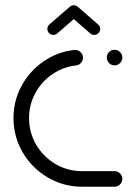

<svg xmlns="http://www.w3.org/2000/svg" viewBox="-20 -707 503 727"><path d="M31.1 -260Q31.1 -325.2 61.5 -381.5Q91.9 -437.8 144.3 -474.1Q196.7 -510.4 260.4 -517.8L264.1 -518.1Q276.3 -518.1 285.2 -509.4Q294.1 -500.7 294.1 -488.5Q294.1 -477.4 287 -469.3Q280 -461.1 268.9 -459.3Q219.3 -454.1 178.3 -426.1Q137.4 -398.1 113.7 -354.4Q90 -310.7 90 -260Q90 -205.2 117 -159.1Q144.1 -113 190.2 -85.9Q236.3 -58.9 291.1 -58.9H413.7Q425.9 -58.9 434.6 -50.2Q443.3 -41.5 443.3 -29.6Q443.3 -17.4 434.6 -8.7Q425.9 0 413.7 0H291.1Q220.7 0 160.9 -35Q101.1 -70 66.1 -129.8Q31.1 -189.6 31.1 -260ZM384.4 -489.3Q384.4 -501.1 393 -509.8Q401.5 -518.5 413.7 -518.5Q425.9 -518.5 434.6 -509.8Q443.3 -501.1 443.3 -489.3Q443.3 -477 434.6 -468.3Q425.9 -459.6 413.7 -459.6Q401.5 -459.6 393 -468.3Q384.4 -477 384.4 -489.3ZM259.3 -687Q268.5 -687 275.2 -680.4Q281.9 -673.7 281.9 -664.4Q281.9 -654.4 274.1 -647.4L196.7 -580.4Q190.4 -574.8 181.9 -574.8Q172.6 -574.8 165.9 -581.5Q159.3 -588.1 159.3 -597.4Q159.3 -607.4 167 -614.4L244.4 -681.5Q250.7 -687 259.3 -687ZM274.4 -681.5 351.5 -614.4Q359.3 -607.4 359.3 -597.4Q359.3 -588.1 352.6 -581.5Q345.9 -574.8 336.7 -574.8Q328.1 -574.8 321.9 -580.4L244.8 -647.4Z"/></svg>

Font: 26F Galaxy Sans Medium
Style: Regular
Weight: 500
Designer: C₂₉H₂₅N₃O₅
Version: Version 1.100